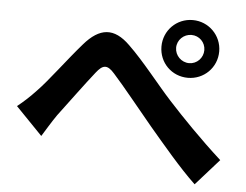

<svg xmlns="http://www.w3.org/2000/svg" viewBox="-52 -797 1103 861"><g transform="rotate(5 500.0 -366.5)"><path d="M30 -280 150 -156C167 -183 190 -222 213 -255C256 -312 328 -410 368 -460C397 -497 417 -502 451 -463C499 -410 574 -316 636 -242C699 -168 782 -68 854 0L959 -118C864 -204 778 -293 714 -363C655 -427 576 -530 507 -596C434 -668 369 -661 300 -581C237 -509 161 -406 114 -358C84 -326 60 -304 30 -280ZM718 -603C718 -638 747 -666 782 -666C817 -666 845 -638 845 -603C845 -568 817 -539 782 -539C747 -539 718 -568 718 -603ZM652 -603C652 -530 709 -473 782 -473C854 -473 912 -530 912 -603C912 -675 854 -733 782 -733C709 -733 652 -675 652 -603Z"/></g></svg>

Font: Noto Sans JP
Style: Bold
Weight: 700
Designer: Ryoko NISHIZUKA 西塚涼子 (kana, bopomofo & ideographs); Paul D. Hunt (Latin, Greek & Cyrillic); Sandoll Communications 산돌커뮤니
Foundry: Adobe
Version: Version 2.004;hotconv 1.0.118;makeotfexe 2.5.65603